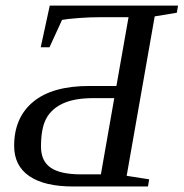

<svg xmlns="http://www.w3.org/2000/svg" viewBox="-20 -675 665 695"><path d="M128.4 -144.5Q128.4 -91.8 163.6 -67.9Q198.7 -43.9 272.9 -43.9H345.2L393.6 -319.8H318.4Q250.5 -319.8 209 -301Q167.5 -282.2 147.9 -246.8Q128.4 -211.4 128.4 -144.5ZM624.5 -654.8 620.1 -628.9 540 -615.7 438.5 -38.6 520 -25.9 515.6 0H244.1Q140.6 0 85.9 -37.6Q31.2 -75.2 31.2 -147Q31.2 -249.5 100.3 -306.6Q169.4 -363.8 303.2 -363.8H401.4L445.3 -612.8H344.2Q304.7 -612.8 263.2 -609.6Q221.7 -606.4 204.6 -603L159.2 -503.9H127.4L160.2 -654.8Z"/></svg>

Font: Liberation Serif
Style: Italic
Weight: 400
Italic angle: -16.333°
Designer: Steve Matteson
Foundry: Ascender Corporation
Version: Version 2.1.5